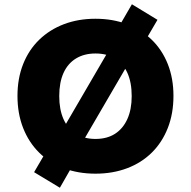

<svg xmlns="http://www.w3.org/2000/svg" viewBox="-20 -804 896 901"><path d="M428 11Q347 11 279.5 -14.5Q212 -40 163.5 -88Q115 -136 88.5 -203.5Q62 -271 62 -354Q62 -436 88.5 -503Q115 -570 164 -617.5Q213 -665 280 -690.5Q347 -716 428 -716Q509 -716 576 -690.5Q643 -665 692 -617.5Q741 -570 767.5 -503Q794 -436 794 -354Q794 -271 767.5 -203.5Q741 -136 692.5 -88Q644 -40 576.5 -14.5Q509 11 428 11ZM428 -152Q482 -152 519.5 -176Q557 -200 577.5 -245Q598 -290 598 -353Q598 -417 578 -461.5Q558 -506 520 -529.5Q482 -553 428 -553Q375 -553 336.5 -529.5Q298 -506 278 -461.5Q258 -417 258 -353Q258 -290 278 -245Q298 -200 336.5 -176Q375 -152 428 -152ZM261 77 140 4 216 -126 278 -203 496 -577 523 -653 599 -784 719 -711 643 -581 581 -504 363 -130 336 -54Z"/></svg>

Font: Nunito Sans 7pt Black
Style: Regular
Weight: 900
Designer: Vernon Adams
Foundry: Vernon Adams
Version: Version 3.101;gftools[0.9.27]